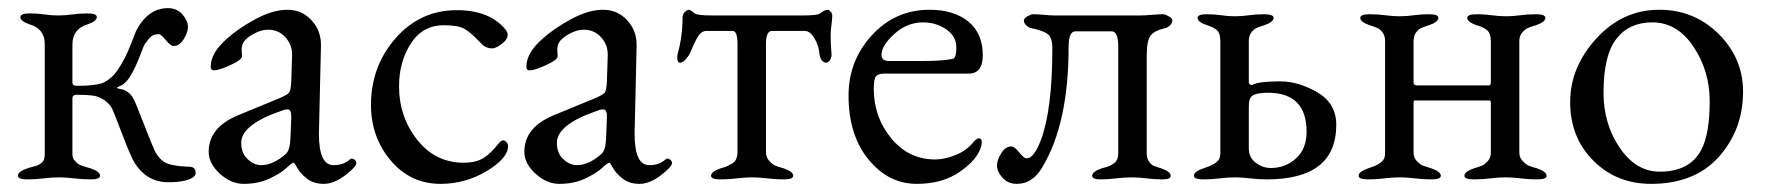

<svg xmlns="http://www.w3.org/2000/svg" viewBox="-20 -438 4340 472"><path d="M90 -330Q90 -367 53 -378Q30 -386 30 -396Q30 -405 53 -405Q73 -405 89.5 -402.5Q106 -400 123 -400Q140 -400 157.5 -402.5Q175 -405 195 -405Q218 -405 218 -396Q218 -386 195 -378Q158 -367 158 -328V-235Q158 -227 169 -227Q213 -227 232 -234Q254 -243 271 -268.5Q288 -294 301 -327.5Q314 -361 315 -363Q344 -418 393 -418Q415 -418 428.5 -402.5Q442 -387 442 -372Q442 -358 431.5 -341.5Q421 -325 407 -325Q399 -325 387.5 -339.5Q376 -354 370 -354Q366 -354 363 -353.5Q360 -353 357 -351.5Q354 -350 352.5 -349Q351 -348 348 -345Q345 -342 344 -340.5Q343 -339 340 -335Q337 -331 336 -330Q333 -325 323.5 -299.5Q314 -274 301 -252Q288 -230 271 -225Q265 -222 271 -220Q297 -218 310 -192Q315 -181 334.5 -131Q354 -81 361 -66Q368 -53 377.5 -44.5Q387 -36 402 -33Q417 -30 422.5 -29.5Q428 -29 446 -28Q461 -28 461 -12Q461 -7 454.5 -2Q448 3 432.5 6.5Q417 10 394 10Q342 10 312 -36Q302 -51 280.5 -108Q259 -165 254 -174Q240 -195 214 -202Q199 -205 168 -205Q158 -205 158 -196V-62Q158 -56 159 -51.5Q160 -47 163.5 -43.5Q167 -40 169 -37.5Q171 -35 177 -32.5Q183 -30 185 -29.5Q187 -29 194.5 -26.5Q202 -24 203 -24Q226 -16 226 -6Q226 3 203 3Q183 3 162.5 0.5Q142 -2 125 -2Q108 -2 87.5 0.5Q67 3 47 3Q24 3 24 -6Q24 -16 47 -24Q49 -25 58.5 -27.5Q68 -30 71 -31Q74 -32 80 -36Q86 -40 88 -45.5Q90 -51 90 -59Z M800 -32Q825 -32 840 -46Q844 -50 850 -46.5Q856 -43 856 -37Q856 -28 828.5 -7Q801 14 776 14Q751 14 734.5 1Q718 -12 711 -25Q704 -38 702 -38Q698 -38 684 -25Q670 -12 642.5 1Q615 14 579 14Q548 14 520.5 -11Q493 -36 493 -65Q493 -125 566 -155L668 -197Q687 -205 691 -211Q695 -217 696 -237L698 -301Q699 -327 682 -346Q665 -365 639 -365Q622 -365 603 -354.5Q584 -344 578 -333Q574 -326 574 -314Q574 -312 574.5 -307Q575 -302 575 -300Q575 -291 546.5 -278Q518 -265 506 -265Q498 -265 498 -274Q498 -308 538 -343Q567 -369 609 -391.5Q651 -414 687 -414Q722 -414 746 -388Q770 -362 769 -325L764 -109Q764 -32 800 -32ZM573 -87Q573 -61 589 -46.5Q605 -32 622 -32Q651 -32 682 -59Q693 -68 694 -99L696 -148Q697 -169 687 -169Q680 -169 673 -166Q573 -132 573 -87Z M1190 -319Q1175 -319 1165 -329Q1138 -358 1122 -367Q1106 -376 1071 -376Q1019 -376 990 -331Q961 -286 961 -226Q961 -151 1005.5 -94.5Q1050 -38 1120 -38Q1150 -38 1168.5 -49.5Q1187 -61 1208 -88Q1213 -93 1217 -93Q1221 -93 1225 -88.5Q1229 -84 1229 -79Q1229 -49 1176.5 -17.5Q1124 14 1063 14Q989 14 940.5 -43.5Q892 -101 892 -180Q892 -275 952.5 -344Q1013 -413 1103 -413Q1184 -413 1223 -365Q1228 -358 1228 -353Q1228 -341 1213.5 -330Q1199 -319 1190 -319Z M1576 -32Q1601 -32 1616 -46Q1620 -50 1626 -46.5Q1632 -43 1632 -37Q1632 -28 1604.5 -7Q1577 14 1552 14Q1527 14 1510.5 1Q1494 -12 1487 -25Q1480 -38 1478 -38Q1474 -38 1460 -25Q1446 -12 1418.5 1Q1391 14 1355 14Q1324 14 1296.5 -11Q1269 -36 1269 -65Q1269 -125 1342 -155L1444 -197Q1463 -205 1467 -211Q1471 -217 1472 -237L1474 -301Q1475 -327 1458 -346Q1441 -365 1415 -365Q1398 -365 1379 -354.5Q1360 -344 1354 -333Q1350 -326 1350 -314Q1350 -312 1350.5 -307Q1351 -302 1351 -300Q1351 -291 1322.5 -278Q1294 -265 1282 -265Q1274 -265 1274 -274Q1274 -308 1314 -343Q1343 -369 1385 -391.5Q1427 -414 1463 -414Q1498 -414 1522 -388Q1546 -362 1545 -325L1540 -109Q1540 -32 1576 -32ZM1349 -87Q1349 -61 1365 -46.5Q1381 -32 1398 -32Q1427 -32 1458 -59Q1469 -68 1470 -99L1472 -148Q1473 -169 1463 -169Q1456 -169 1449 -166Q1349 -132 1349 -87Z M1953 -400Q1990 -400 1996 -405Q2007 -414 2015 -414Q2018 -414 2022 -409.5Q2026 -405 2026 -399Q2026 -392 2024 -376.5Q2022 -361 2022 -352Q2022 -334 2024 -306Q2025 -299 2021 -291.5Q2017 -284 2011 -284Q1997 -284 1994 -309Q1992 -328 1981.5 -345Q1971 -362 1958 -362H1878Q1863 -362 1863 -330V-64Q1863 -51 1871 -42.5Q1879 -34 1885.5 -31Q1892 -28 1907 -24Q1930 -16 1930 -6Q1930 3 1907 3Q1887 3 1866.5 0.5Q1846 -2 1829 -2Q1812 -2 1791.5 0.5Q1771 3 1751 3Q1728 3 1728 -6Q1728 -16 1751 -24Q1762 -27 1766.5 -29Q1771 -31 1779 -35.5Q1787 -40 1790 -47.5Q1793 -55 1793 -65V-330Q1793 -362 1781 -362H1717Q1705 -362 1697 -350Q1689 -338 1677 -309Q1674 -302 1666.5 -293Q1659 -284 1652 -284Q1645 -284 1645 -295Q1645 -303 1646 -306Q1658 -349 1658 -396Q1658 -403 1663.5 -408.5Q1669 -414 1673 -414Q1677 -414 1688 -405Q1694 -400 1731 -400Z M2249 -383Q2210 -383 2178.5 -354.5Q2147 -326 2147 -303Q2147 -288 2166 -288H2248Q2295 -288 2321 -293Q2331 -294 2331 -321Q2331 -349 2306 -366Q2281 -383 2249 -383ZM2265 -414Q2325 -414 2360.5 -385Q2396 -356 2396 -302Q2396 -257 2361 -257H2153Q2139 -257 2133.5 -250.5Q2128 -244 2128 -220Q2128 -150 2171 -98Q2214 -46 2279 -46Q2302 -46 2329.5 -57Q2357 -68 2375 -91Q2382 -98 2386 -98Q2397 -98 2392 -78Q2383 -46 2340 -16Q2297 14 2234 14Q2164 14 2115 -46Q2066 -106 2066 -203Q2066 -289 2123.5 -351.5Q2181 -414 2265 -414Z M2503 -49Q2521 -47 2539 -94Q2567 -169 2567 -319Q2567 -346 2555.5 -354.5Q2544 -363 2514 -369Q2509 -370 2503 -375.5Q2497 -381 2497 -388Q2497 -393 2506 -398Q2515 -403 2519 -403Q2532 -403 2547 -401.5Q2562 -400 2573 -400H2782Q2795 -400 2811.5 -401.5Q2828 -403 2840 -403Q2844 -403 2853 -398Q2862 -393 2862 -388Q2862 -381 2856 -375.5Q2850 -370 2845 -369Q2818 -363 2808.5 -350.5Q2799 -338 2799 -300V-62Q2799 -49 2804.5 -41Q2810 -33 2816 -30.5Q2822 -28 2835 -24Q2858 -16 2858 -6Q2858 3 2838 3Q2818 3 2798.5 0.5Q2779 -2 2762 -2Q2745 -2 2724.5 0.5Q2704 3 2685 3Q2665 3 2665 -6Q2665 -16 2688 -24Q2699 -27 2703.5 -28.5Q2708 -30 2715.5 -34.5Q2723 -39 2726 -45.5Q2729 -52 2729 -62V-323Q2729 -361 2713 -361H2624Q2607 -361 2607 -323Q2607 -135 2543 -28Q2519 14 2480 14Q2458 14 2444.5 -1Q2431 -16 2431 -31Q2431 -45 2441.5 -61.5Q2452 -78 2466 -78Q2474 -78 2485.5 -63.5Q2497 -49 2503 -49Z M3265 -131Q3265 3 3094 3Q3074 3 3053.5 0.5Q3033 -2 3016 -2Q2999 -2 2978.5 0.5Q2958 3 2939 3Q2915 3 2915 -6Q2915 -16 2938 -24Q2970 -34 2977 -47Q2980 -53 2980 -63V-337Q2980 -356 2972 -363.5Q2964 -371 2947 -376Q2924 -384 2924 -394Q2924 -403 2946 -403Q2966 -403 2982.5 -400.5Q2999 -398 3016 -398Q3033 -398 3050.5 -400.5Q3068 -403 3087 -403Q3111 -403 3111 -394Q3111 -384 3088 -376Q3075 -372 3068.5 -369Q3062 -366 3056 -358Q3050 -350 3050 -337V-236Q3050 -232 3053.5 -230Q3057 -228 3060 -230Q3076 -238 3127 -238Q3172 -238 3218.5 -211Q3265 -184 3265 -131ZM3059 -203Q3050 -197 3050 -177V-73Q3050 -51 3067 -38Q3084 -25 3104 -25Q3140 -25 3166 -48.5Q3192 -72 3192 -114Q3192 -210 3097 -210Q3070 -210 3059 -203Z M3645 -337Q3645 -355 3636.5 -363Q3628 -371 3610 -376Q3587 -384 3587 -394Q3587 -403 3610 -403Q3630 -403 3647.5 -400.5Q3665 -398 3682 -398Q3699 -398 3717.5 -400.5Q3736 -403 3756 -403Q3779 -403 3779 -394Q3779 -384 3756 -376Q3742 -372 3735.5 -369Q3729 -366 3722 -358Q3715 -350 3715 -337V-63Q3715 -51 3723 -42.5Q3731 -34 3737.5 -31Q3744 -28 3759 -24Q3782 -16 3782 -6Q3782 3 3759 3Q3739 3 3718.5 0.5Q3698 -2 3681 -2Q3664 -2 3643.5 0.5Q3623 3 3603 3Q3580 3 3580 -6Q3580 -16 3603 -24Q3617 -28 3623.5 -31Q3630 -34 3637.5 -42Q3645 -50 3645 -63V-186Q3645 -191 3641 -191H3458Q3455 -191 3455 -184V-63Q3455 -50 3463.5 -41.5Q3472 -33 3477.5 -31Q3483 -29 3499 -24Q3522 -16 3522 -6Q3522 3 3499 3Q3479 3 3458.5 0.5Q3438 -2 3421 -2Q3404 -2 3383.5 0.5Q3363 3 3343 3Q3320 3 3320 -6Q3320 -16 3343 -24Q3375 -34 3382 -47Q3385 -53 3385 -63V-337Q3385 -350 3379 -358Q3373 -366 3366.5 -369Q3360 -372 3347 -376Q3324 -384 3324 -394Q3324 -403 3347 -403Q3367 -403 3385.5 -400.5Q3404 -398 3421 -398Q3438 -398 3455.5 -400.5Q3473 -403 3493 -403Q3516 -403 3516 -394Q3516 -384 3493 -376Q3480 -372 3473.5 -369Q3467 -366 3461 -358Q3455 -350 3455 -337V-234Q3455 -228 3465 -228H3640Q3645 -228 3645 -236Z M4059 -414Q4145 -414 4205 -354.5Q4265 -295 4265 -213Q4265 -119 4205.5 -52.5Q4146 14 4039 14Q3954 14 3897 -43Q3840 -100 3840 -187Q3840 -273 3904.5 -343.5Q3969 -414 4059 -414ZM4042 -383Q3985 -383 3954 -343Q3922 -303 3922 -210Q3922 -133 3962 -74.5Q4002 -16 4060 -16Q4135 -16 4163 -71Q4183 -110 4183 -189Q4183 -264 4143 -323.5Q4103 -383 4042 -383Z"/></svg>

Font: EB Garamond SC 12
Style: Regular
Weight: 400
Version: Version 0.016 ; ttfautohint (v0.97) -l 8 -r 50 -G 200 -x 0 -